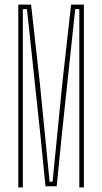

<svg xmlns="http://www.w3.org/2000/svg" viewBox="-20 -820 447 840"><path d="M60 0V-800H116L154 -459L197 -25H210L253 -459L291 -800H347V0H327V-274V-780H309L250 -226L228 -5H179L157 -226L98 -780H80V-274V0Z"/></svg>

Font: Big Shoulders Display SC Thin
Style: Regular
Weight: 100
Designer: Patric King
Foundry: XO Type Co
Version: Version 2.002